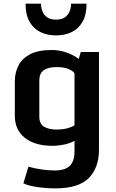

<svg xmlns="http://www.w3.org/2000/svg" viewBox="-20 -807 631 1042"><path d="M280.3 215.3Q231.4 215.3 182.9 208.3Q134.3 201.2 106.9 188L134.3 97.7Q171.4 107.9 208.3 113Q245.1 118.2 275.4 118.2Q332.5 118.2 358.4 93.5Q384.3 68.8 384.3 14.6V-43Q360.8 -29.3 328.1 -22.5Q295.4 -15.6 265.1 -15.6Q170.4 -15.6 115.5 -58.6Q60.5 -101.6 60.5 -178.7V-366.7Q60.5 -411.6 79.6 -450.2Q98.6 -488.8 142.6 -512.2Q186.5 -535.6 260.3 -535.6Q303.7 -535.6 343.3 -521.2Q382.8 -506.8 407.2 -486.8L418.5 -524.9H517.1V5.9Q517.1 103 461.9 159.2Q406.7 215.3 280.3 215.3ZM287.1 -104Q320.8 -104 345.7 -110.8Q370.6 -117.7 384.3 -127.4V-406.2Q384.3 -416.5 358.2 -429.7Q332 -442.9 287.1 -442.9Q241.7 -442.9 217.5 -426Q193.4 -409.2 193.4 -369.6V-173.8Q193.4 -134.3 219.5 -119.1Q245.6 -104 287.1 -104ZM284.2 -614.7Q238.3 -614.7 200.7 -632.3Q163.1 -649.9 140.9 -688Q118.7 -726.1 118.7 -787.1H202.6Q202.6 -748 223.6 -724.1Q244.6 -700.2 284.2 -700.2Q323.7 -700.2 344.7 -724.1Q365.7 -748 365.7 -787.1H449.7Q449.7 -726.1 427.5 -688Q405.3 -649.9 367.9 -632.3Q330.6 -614.7 284.2 -614.7Z"/></svg>

Font: Monda
Style: Bold
Weight: 700
Designer: Vernon Adams
Foundry: Vernon Adams
Version: Version 2.100; ttfautohint (v1.8.3)